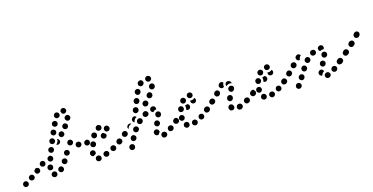

<svg xmlns="http://www.w3.org/2000/svg" viewBox="-39 -1172 3530 1816"><g transform="rotate(-20 1725.5 -264.0)"><path d="M309 31Q314 29 318 25Q322 21 324 17Q329 6 325 -5Q321 -15 311 -20Q306 -22 300 -23Q295 -23 290 -21Q284 -19 280 -15Q276 -11 274 -7Q269 4 273 15Q277 25 288 30Q293 32 298 33Q304 33 309 31ZM38 -12Q35 -17 31 -21Q27 -25 22 -26Q17 -28 11 -28Q6 -27 1 -25Q-4 -22 -8 -18Q-11 -14 -13 -9Q-15 -3 -14 2Q-14 7 -12 12Q-9 17 -5 21Q-1 24 4 26Q10 28 15 27Q20 27 25 25L26 24Q36 19 39 9Q43 -2 38 -12ZM395 -36Q391 -40 387 -43Q382 -45 376 -46Q371 -46 366 -45Q360 -43 356 -39Q347 -32 346 -20Q345 -9 353 0Q356 4 361 6Q366 9 371 9Q377 10 382 8Q387 6 391 3H392Q400 -5 401 -16Q402 -27 395 -36ZM110 -53Q104 -63 93 -66Q82 -69 73 -63H72Q68 -61 64 -56Q61 -52 59 -47Q58 -41 59 -36Q59 -31 62 -26Q68 -16 79 -13Q90 -10 100 -16Q110 -21 113 -32Q116 -43 110 -53ZM260 -56Q257 -61 256 -66Q256 -72 257 -77Q259 -82 262 -87Q265 -91 270 -94Q275 -97 280 -97Q286 -98 291 -97Q302 -94 308 -84Q313 -74 310 -63Q309 -57 306 -53Q302 -49 297 -46Q297 -46 296 -45Q296 -45 295 -45Q289 -44 283 -42Q281 -42 280 -43Q278 -43 277 -43Q271 -45 267 -48Q263 -51 260 -56ZM452 -61Q456 -66 457 -71Q459 -76 458 -81Q458 -87 455 -92Q452 -96 448 -100Q439 -107 428 -106Q417 -105 409 -96V-95Q406 -91 404 -86Q403 -81 403 -75Q404 -70 407 -65Q409 -60 414 -57Q422 -50 434 -51Q445 -52 452 -61ZM181 -97Q175 -106 164 -109Q153 -112 143 -106V-105Q133 -99 130 -88Q128 -77 134 -68Q137 -63 141 -60Q146 -57 151 -55Q156 -54 162 -55Q167 -56 172 -59Q182 -65 184 -76Q187 -87 181 -97ZM250 -142Q244 -152 233 -154Q221 -156 212 -150Q202 -144 200 -132Q198 -121 204 -112Q207 -107 212 -104Q216 -101 222 -100Q227 -99 232 -100Q238 -101 242 -104Q252 -111 254 -122Q256 -133 250 -142ZM492 -170Q488 -173 482 -174Q477 -175 471 -173Q466 -172 462 -169Q457 -165 455 -161L454 -160Q449 -151 451 -140Q454 -129 464 -123Q474 -117 485 -120Q496 -123 502 -132V-133Q508 -142 505 -153Q502 -164 492 -170ZM287 -159V-158Q285 -153 285 -148Q285 -143 287 -137Q289 -132 293 -128Q297 -124 302 -122Q312 -118 323 -122Q333 -126 338 -137Q340 -142 340 -147Q340 -153 338 -158Q336 -163 332 -167Q329 -171 324 -173Q313 -178 303 -173Q292 -169 287 -159ZM718 -171Q718 -176 716 -181Q714 -187 710 -190Q706 -194 701 -196Q696 -198 691 -199H690Q679 -199 671 -190Q663 -182 663 -171Q663 -160 671 -152Q679 -144 690 -144H691Q702 -143 710 -152Q718 -160 718 -171ZM600 -156H601Q611 -152 622 -158Q632 -163 635 -174Q637 -179 636 -185Q636 -190 633 -195Q631 -200 626 -203Q622 -207 617 -208Q612 -210 606 -210Q601 -209 596 -207Q591 -204 587 -200Q584 -196 582 -190Q579 -180 584 -169Q589 -159 600 -156ZM322 -234Q318 -224 322 -213Q326 -202 336 -198Q341 -195 347 -195Q352 -195 357 -197Q362 -199 366 -203Q370 -206 372 -211Q377 -221 374 -232Q370 -243 360 -248Q355 -250 349 -250Q344 -251 339 -249Q334 -247 329 -244Q325 -240 323 -235Q323 -235 323 -234Q323 -234 322 -234ZM557 -205Q561 -208 564 -213Q567 -217 568 -223Q569 -228 567 -233Q566 -239 563 -243H562Q556 -253 544 -254Q533 -256 524 -249Q515 -242 513 -231Q511 -220 518 -211V-210Q525 -201 536 -200Q548 -198 557 -205ZM445 -254V-253Q437 -247 427 -247Q417 -247 410 -253Q413 -255 416 -258Q423 -263 428 -272Q429 -273 429 -274H430Q434 -282 435 -292Q435 -297 435 -301Q440 -300 444 -297Q448 -294 450 -290Q456 -281 455 -271Q453 -260 445 -254ZM361 -310Q366 -320 377 -323Q388 -327 398 -321Q408 -316 411 -305Q415 -294 410 -284H409Q409 -284 409 -284Q409 -283 409 -283Q403 -273 392 -270Q381 -267 371 -273Q362 -279 359 -289Q356 -300 361 -310ZM510 -348Q503 -356 491 -357Q480 -357 472 -349H471Q463 -342 463 -330Q462 -319 470 -310Q477 -302 489 -302Q500 -301 509 -309Q517 -317 518 -328Q518 -339 510 -348ZM411 -346Q421 -340 432 -344Q443 -347 448 -357Q454 -367 451 -378Q447 -389 437 -394Q427 -400 416 -397Q405 -393 400 -383Q394 -373 398 -362Q401 -351 411 -346ZM567 -408Q563 -412 558 -414Q553 -416 547 -415Q542 -415 537 -413Q532 -410 528 -406Q520 -398 521 -386Q522 -375 530 -367Q534 -364 539 -362Q545 -360 550 -360Q556 -361 561 -363Q565 -365 569 -369V-370Q577 -378 576 -389Q576 -401 567 -408ZM438 -435Q439 -430 443 -426Q446 -421 451 -419Q456 -416 461 -415Q466 -415 472 -416Q477 -418 481 -421Q485 -425 488 -429V-430Q491 -434 492 -440Q492 -445 491 -450Q489 -456 486 -460Q482 -464 478 -467Q473 -470 467 -470Q462 -471 457 -469Q451 -468 447 -465Q443 -461 440 -456Q437 -451 437 -446Q436 -440 438 -435ZM608 -480Q605 -482 602 -482Q599 -483 596 -483Q592 -481 587 -481Q587 -481 587 -481Q582 -479 578 -475Q574 -472 572 -467H571Q567 -456 571 -446Q575 -435 585 -430Q590 -428 595 -428Q601 -427 606 -429Q611 -431 615 -435Q619 -439 621 -444H622Q626 -454 622 -465Q618 -476 608 -480ZM490 -492Q494 -489 499 -487Q504 -484 510 -485Q515 -485 520 -487Q525 -489 529 -493Q537 -501 537 -512Q537 -524 529 -532Q521 -540 509 -540Q498 -540 490 -531Q482 -523 482 -512Q482 -500 490 -492ZM599 -552H600Q608 -545 610 -533Q611 -522 603 -513Q600 -509 595 -507Q590 -504 585 -503Q579 -503 574 -504Q569 -506 565 -510Q563 -511 562 -512Q560 -514 559 -515Q559 -524 555 -532Q555 -533 555 -534Q555 -538 557 -541Q558 -545 561 -548Q568 -557 579 -558Q591 -559 599 -552Z M771 10Q773 -1 766 -10Q759 -19 748 -21H747Q735 -23 726 -16Q717 -9 716 2Q714 14 721 23Q728 32 739 33L740 34Q751 35 761 28Q770 21 771 10ZM851 4Q853 -1 854 -6Q855 -12 853 -17Q850 -28 840 -33Q830 -39 819 -35H818Q807 -32 801 -22Q796 -12 799 -1Q803 10 813 15Q823 21 834 18L835 17Q840 16 844 12Q848 9 851 4ZM932 -27Q934 -32 934 -38Q934 -43 932 -48Q927 -59 917 -63Q906 -67 896 -63H895Q890 -60 886 -57Q882 -53 880 -48Q878 -43 878 -37Q878 -32 880 -27Q884 -16 895 -12Q905 -7 916 -12H917Q922 -14 926 -18Q930 -22 932 -27ZM681 -64V-65Q682 -70 685 -75Q688 -79 693 -82Q697 -85 702 -86Q708 -87 713 -86Q724 -84 731 -74Q737 -65 735 -54L734 -53Q734 -50 733 -47Q732 -44 730 -42Q720 -40 713 -34Q711 -32 709 -31Q707 -31 706 -31Q704 -31 702 -31Q691 -33 685 -43Q678 -52 681 -64ZM1003 -93Q1000 -97 996 -100Q991 -103 986 -104Q980 -105 975 -104Q969 -103 965 -99H964Q955 -92 953 -81Q951 -70 958 -60Q961 -56 966 -53Q970 -50 976 -49Q981 -48 986 -50Q992 -51 996 -54L997 -55Q1006 -61 1008 -72Q1010 -84 1003 -93ZM713 -127Q715 -122 719 -118Q722 -114 727 -112Q732 -109 738 -109Q743 -109 748 -110Q753 -112 758 -116Q762 -120 764 -125V-126Q767 -130 767 -136Q767 -141 765 -147Q764 -152 760 -156Q756 -160 751 -162Q741 -167 730 -163Q720 -159 715 -149L714 -148Q712 -143 712 -138Q711 -132 713 -127ZM717 -182Q714 -190 707 -194Q700 -199 692 -199L691 -198Q685 -198 680 -196Q675 -194 672 -190Q668 -187 666 -181Q663 -176 664 -171Q664 -160 671 -152Q679 -144 690 -144Q691 -151 694 -158V-159Q698 -167 705 -174Q711 -179 717 -182ZM888 -184Q888 -185 887 -186Q887 -187 887 -188Q886 -189 885 -190Q876 -195 870 -203Q869 -204 868 -205Q865 -206 862 -206Q859 -206 855 -206H854Q843 -203 837 -194Q831 -184 833 -173Q835 -162 845 -156Q854 -149 865 -152H866Q877 -154 884 -164Q890 -173 888 -184ZM750 -206Q751 -201 754 -197Q757 -192 762 -189Q771 -183 782 -185Q794 -188 800 -197V-198Q803 -203 804 -208Q805 -214 804 -219Q803 -224 800 -229Q797 -233 792 -236Q782 -242 771 -240Q760 -238 754 -228L753 -227Q750 -222 750 -217Q749 -212 750 -206ZM923 -258Q919 -260 913 -261Q908 -262 903 -260Q899 -259 895 -257Q892 -254 889 -251Q887 -246 884 -240Q884 -239 883 -238Q882 -235 883 -232Q883 -229 884 -226Q884 -226 884 -226Q886 -215 896 -209Q906 -203 917 -206Q928 -209 934 -218Q940 -228 937 -239Q937 -240 936 -241Q935 -246 932 -251Q928 -255 923 -258ZM816 -279Q814 -275 813 -269Q812 -264 813 -258Q816 -247 826 -242Q836 -236 847 -239H848Q853 -240 858 -244Q862 -247 865 -252Q868 -257 868 -262Q869 -267 868 -273Q865 -284 855 -289Q845 -295 834 -292H833Q828 -291 823 -287Q819 -284 816 -279Z M1089 -11Q1085 -14 1079 -14Q1074 -14 1068 -12Q1063 -11 1059 -7Q1055 -3 1053 2Q1052 3 1052 3Q1047 13 1051 24Q1054 34 1065 40Q1075 45 1086 41Q1096 38 1102 27Q1102 27 1103 25Q1107 15 1104 4Q1100 -7 1089 -11ZM1426 22Q1430 18 1431 12Q1432 7 1431 2Q1429 -9 1419 -16Q1410 -22 1398 -20Q1398 -20 1397 -20Q1386 -18 1380 -9Q1373 1 1375 12Q1376 17 1379 22Q1382 27 1386 30Q1391 33 1396 34Q1401 35 1407 34Q1408 34 1409 34Q1414 33 1419 30Q1423 27 1426 22ZM1505 -44Q1502 -48 1497 -51Q1493 -55 1488 -56Q1482 -57 1477 -56Q1471 -55 1467 -53L1465 -52Q1461 -49 1457 -44Q1454 -40 1453 -35Q1452 -29 1453 -24Q1453 -19 1456 -14Q1462 -4 1473 -2Q1484 1 1494 -5L1496 -6Q1505 -12 1508 -23Q1511 -34 1505 -44ZM1326 -16Q1321 -19 1319 -24Q1316 -29 1316 -35Q1316 -36 1316 -37Q1315 -43 1317 -48Q1319 -53 1322 -57Q1326 -61 1331 -63Q1336 -66 1341 -66Q1353 -67 1361 -59Q1370 -52 1370 -40Q1370 -40 1371 -39Q1371 -37 1371 -35Q1370 -33 1370 -31Q1365 -27 1361 -22Q1358 -17 1356 -13Q1354 -11 1351 -11Q1348 -10 1346 -10Q1340 -9 1335 -11Q1330 -12 1326 -16ZM1146 -68Q1145 -73 1141 -78Q1138 -82 1134 -85Q1124 -91 1113 -89Q1102 -86 1096 -77L1095 -75Q1089 -65 1091 -54Q1094 -43 1103 -37Q1113 -31 1124 -34Q1135 -36 1141 -46L1142 -47Q1145 -52 1146 -57Q1147 -63 1146 -68ZM1575 -93Q1572 -97 1568 -100Q1563 -103 1558 -104Q1552 -105 1547 -104Q1541 -103 1537 -99L1536 -98Q1526 -92 1524 -81Q1522 -69 1529 -60Q1532 -56 1537 -53Q1541 -50 1547 -49Q1552 -48 1557 -49Q1563 -50 1567 -53L1569 -54Q1578 -61 1580 -72Q1582 -83 1575 -93ZM1005 -94Q999 -103 988 -105Q976 -107 967 -101L965 -100Q956 -93 954 -82Q952 -71 958 -61Q965 -52 976 -50Q987 -48 997 -54L999 -56Q1008 -62 1010 -73Q1012 -85 1005 -94ZM1360 -92Q1365 -89 1370 -88Q1376 -87 1381 -89Q1386 -90 1391 -93Q1395 -96 1398 -101L1399 -102Q1405 -112 1402 -123Q1400 -134 1390 -140Q1385 -143 1380 -144Q1374 -145 1369 -144Q1364 -142 1359 -139Q1355 -136 1352 -131L1351 -130Q1345 -120 1348 -109Q1350 -98 1360 -92ZM1078 -142Q1072 -152 1060 -154Q1049 -156 1040 -150L1038 -149Q1028 -142 1026 -131Q1024 -120 1030 -110Q1037 -101 1048 -99Q1059 -96 1068 -103L1070 -104Q1080 -110 1082 -122Q1084 -133 1078 -142ZM1197 -134Q1196 -139 1194 -144Q1191 -149 1187 -153Q1178 -160 1167 -159Q1155 -158 1148 -149L1147 -148Q1144 -144 1142 -138Q1140 -133 1141 -128Q1141 -122 1144 -117Q1146 -113 1151 -109Q1159 -102 1171 -103Q1182 -104 1189 -113L1190 -114Q1194 -118 1196 -123Q1197 -129 1197 -134ZM1137 -193Q1141 -195 1146 -196Q1139 -202 1129 -203Q1120 -203 1112 -198L1110 -197Q1106 -194 1103 -189Q1100 -185 1098 -179Q1097 -174 1099 -169Q1100 -163 1103 -159Q1103 -158 1103 -158Q1104 -157 1104 -157Q1105 -161 1107 -166L1108 -168Q1112 -176 1119 -183Q1127 -190 1137 -193ZM1251 -210Q1248 -214 1243 -216Q1238 -219 1233 -219Q1227 -220 1222 -218Q1217 -217 1213 -213L1211 -212Q1203 -205 1201 -194Q1200 -182 1207 -174Q1211 -169 1216 -167Q1221 -164 1226 -164Q1231 -163 1237 -165Q1242 -166 1246 -170L1247 -171Q1256 -178 1257 -189Q1259 -201 1251 -210ZM1406 -165Q1411 -164 1416 -164Q1422 -165 1427 -168Q1431 -170 1435 -174Q1438 -179 1440 -184V-186Q1444 -196 1438 -207Q1433 -217 1422 -220Q1417 -221 1411 -221Q1406 -220 1401 -218Q1396 -215 1393 -211Q1389 -207 1388 -201L1387 -200Q1384 -189 1389 -179Q1395 -169 1406 -165ZM1165 -235 1166 -237Q1171 -247 1182 -251Q1192 -255 1203 -250Q1206 -248 1209 -245Q1212 -243 1214 -239Q1205 -237 1198 -231L1197 -230Q1190 -224 1185 -215Q1180 -207 1179 -198Q1179 -198 1179 -198Q1178 -198 1178 -198Q1168 -203 1164 -214Q1160 -224 1165 -235ZM1329 -227Q1331 -232 1331 -237Q1331 -243 1328 -248Q1324 -258 1313 -262Q1303 -267 1292 -262L1291 -261Q1286 -259 1282 -255Q1278 -252 1276 -246Q1274 -241 1274 -236Q1274 -230 1276 -225Q1281 -215 1291 -211Q1302 -206 1312 -211L1314 -212Q1319 -214 1323 -218Q1327 -221 1329 -227ZM1384 -282H1386Q1397 -283 1406 -275Q1414 -267 1414 -256Q1414 -252 1414 -249Q1413 -246 1412 -243Q1411 -243 1410 -243Q1399 -242 1390 -238Q1383 -234 1378 -228Q1369 -231 1363 -238Q1358 -245 1357 -254Q1357 -266 1365 -274Q1373 -282 1384 -282ZM1215 -277Q1220 -274 1226 -274Q1231 -274 1236 -276Q1241 -277 1246 -281Q1250 -285 1252 -290L1253 -292Q1258 -302 1254 -313Q1250 -324 1240 -328Q1235 -331 1229 -331Q1224 -331 1219 -329Q1214 -328 1210 -324Q1206 -320 1203 -315L1202 -313Q1197 -303 1201 -292Q1205 -282 1215 -277ZM1364 -329Q1365 -335 1363 -340Q1361 -345 1358 -349Q1350 -358 1339 -358Q1327 -359 1319 -352L1317 -350Q1313 -347 1310 -342Q1308 -337 1308 -332Q1307 -326 1309 -321Q1311 -316 1314 -312Q1318 -307 1323 -305Q1328 -303 1333 -302Q1338 -302 1344 -303Q1349 -305 1353 -309L1355 -310Q1359 -314 1361 -319Q1364 -324 1364 -329ZM1252 -355Q1263 -351 1273 -354Q1284 -358 1289 -369L1290 -371Q1295 -381 1291 -392Q1287 -402 1277 -407Q1266 -412 1256 -408Q1245 -404 1240 -394L1239 -392Q1234 -382 1238 -371Q1242 -360 1252 -355ZM1418 -412Q1410 -419 1398 -419Q1387 -418 1379 -410L1378 -408Q1370 -400 1370 -388Q1371 -377 1379 -369Q1388 -362 1399 -362Q1411 -363 1418 -371L1420 -373Q1427 -381 1427 -393Q1426 -404 1418 -412ZM1290 -434Q1299 -428 1310 -431Q1321 -434 1327 -444L1328 -446Q1334 -456 1331 -467Q1328 -478 1319 -483Q1309 -489 1298 -486Q1287 -484 1281 -474L1280 -472Q1274 -462 1277 -451Q1280 -440 1290 -434ZM1460 -488Q1450 -492 1439 -488Q1428 -484 1424 -473L1423 -471Q1418 -461 1422 -450Q1427 -440 1437 -435Q1447 -431 1458 -435Q1469 -439 1473 -449L1474 -451Q1479 -462 1475 -472Q1470 -483 1460 -488ZM1331 -529Q1330 -523 1331 -518Q1333 -513 1336 -508Q1343 -499 1354 -498Q1366 -496 1375 -503Q1375 -504 1376 -505Q1385 -511 1387 -523Q1388 -534 1382 -543Q1375 -552 1364 -554Q1352 -555 1343 -548Q1342 -548 1341 -547Q1337 -543 1334 -539Q1331 -534 1331 -529ZM1433 -569Q1428 -568 1423 -565Q1419 -562 1416 -557Q1409 -548 1412 -537Q1414 -526 1424 -519Q1424 -519 1424 -519Q1433 -512 1444 -514Q1456 -515 1462 -525Q1466 -529 1467 -534Q1469 -539 1468 -545Q1467 -550 1464 -555Q1462 -560 1457 -563Q1456 -564 1454 -565Q1449 -568 1444 -569Q1438 -570 1433 -569Z M1741 -9Q1739 -14 1736 -18Q1733 -23 1728 -26Q1723 -28 1718 -29Q1713 -30 1707 -29Q1702 -27 1697 -24Q1693 -21 1690 -16Q1687 -11 1686 -6Q1686 0 1687 5Q1690 16 1700 22Q1709 28 1720 25H1721Q1732 22 1738 12Q1744 2 1741 -9ZM1637 20Q1642 20 1647 17Q1652 14 1655 10Q1662 1 1661 -10Q1660 -22 1651 -29Q1646 -32 1641 -34Q1636 -35 1630 -35Q1625 -34 1620 -32Q1615 -29 1612 -25Q1605 -16 1606 -4Q1607 7 1616 14H1617Q1621 18 1626 19Q1631 21 1637 20ZM1815 -46Q1810 -56 1799 -59Q1788 -63 1778 -57Q1768 -52 1765 -41Q1761 -30 1766 -20Q1769 -15 1773 -12Q1777 -8 1783 -7Q1788 -5 1793 -6Q1799 -6 1804 -9Q1814 -14 1817 -25Q1821 -36 1815 -46ZM1889 -72Q1890 -78 1889 -83Q1888 -88 1884 -93Q1881 -97 1877 -100Q1872 -103 1867 -104Q1861 -105 1856 -104Q1851 -103 1846 -99Q1841 -96 1838 -91Q1835 -87 1834 -81Q1834 -76 1835 -71Q1836 -65 1839 -61Q1842 -56 1847 -53Q1851 -51 1857 -50Q1862 -49 1868 -50Q1873 -51 1877 -54H1878Q1882 -58 1885 -62Q1888 -67 1889 -72ZM1551 -105Q1544 -104 1538 -100H1537Q1533 -96 1530 -92Q1527 -87 1526 -82Q1525 -76 1526 -71Q1527 -66 1530 -61Q1537 -52 1548 -50Q1559 -48 1569 -54V-55Q1570 -55 1570 -56Q1571 -56 1571 -56Q1567 -63 1565 -70Q1562 -79 1563 -89Q1564 -96 1566 -102Q1559 -105 1551 -105ZM1610 -57Q1622 -56 1630 -63Q1639 -71 1640 -82Q1641 -94 1634 -102Q1627 -111 1615 -112Q1604 -113 1595 -106Q1587 -99 1586 -87H1585Q1584 -76 1592 -67Q1599 -58 1610 -57ZM1713 -185Q1718 -181 1720 -176Q1725 -166 1722 -155Q1718 -144 1708 -139Q1701 -135 1692 -136Q1684 -137 1678 -142Q1679 -144 1679 -145V-146Q1683 -154 1683 -164Q1684 -174 1680 -183Q1689 -184 1697 -187Q1701 -188 1704 -190Q1709 -188 1713 -185ZM1608 -176Q1604 -165 1608 -154Q1612 -144 1623 -139Q1633 -135 1644 -139Q1654 -144 1659 -154Q1663 -165 1659 -176Q1655 -186 1644 -191Q1639 -193 1634 -193Q1628 -193 1623 -191Q1618 -189 1614 -185Q1610 -181 1608 -176ZM1792 -218Q1791 -219 1790 -220Q1789 -221 1788 -222Q1787 -221 1785 -219Q1776 -213 1766 -211Q1757 -209 1747 -211Q1745 -211 1743 -212Q1741 -205 1742 -199Q1742 -192 1746 -187Q1753 -177 1764 -175Q1775 -173 1784 -179L1785 -180Q1794 -186 1796 -197Q1798 -208 1792 -218ZM1659 -215Q1667 -207 1678 -206Q1689 -205 1698 -213Q1702 -217 1704 -222Q1707 -227 1707 -232Q1707 -238 1706 -243Q1704 -248 1700 -252Q1692 -261 1681 -261Q1670 -262 1661 -254Q1652 -246 1652 -235Q1651 -223 1659 -215ZM1740 -283Q1735 -280 1732 -275Q1729 -270 1728 -265Q1726 -254 1733 -244Q1739 -235 1751 -233Q1762 -231 1772 -238Q1781 -244 1783 -255Q1785 -267 1778 -276Q1772 -285 1761 -287H1760Q1755 -288 1749 -287Q1744 -286 1740 -283Z M2190 16Q2192 11 2193 6Q2194 0 2192 -5Q2190 -16 2180 -22Q2170 -27 2159 -25L2155 -24Q2144 -21 2139 -11Q2133 -1 2136 10Q2139 21 2148 27Q2158 32 2169 30L2173 29Q2178 27 2182 24Q2187 21 2190 16ZM2073 8Q2068 5 2065 0Q2062 -4 2061 -9Q2060 -12 2059 -15Q2058 -27 2065 -36Q2071 -45 2083 -47Q2088 -47 2093 -46Q2099 -45 2103 -41Q2108 -38 2110 -33Q2113 -29 2114 -23Q2114 -23 2114 -22Q2115 -20 2115 -17Q2115 -14 2115 -12Q2114 -9 2113 -7Q2111 0 2106 5Q2101 9 2094 11Q2088 12 2083 11Q2078 10 2073 8ZM2275 -21Q2277 -26 2277 -32Q2277 -37 2274 -42Q2269 -52 2259 -56Q2248 -60 2238 -55L2234 -54Q2229 -51 2226 -47Q2222 -43 2220 -38Q2218 -33 2219 -27Q2219 -22 2221 -17Q2226 -7 2237 -3Q2248 1 2258 -4L2261 -5Q2266 -8 2270 -12Q2274 -16 2275 -21ZM2350 -91Q2343 -100 2332 -102Q2321 -104 2311 -98L2308 -95Q2299 -89 2297 -78Q2295 -67 2302 -57Q2305 -53 2309 -50Q2314 -47 2319 -46Q2325 -45 2330 -46Q2335 -47 2340 -50L2343 -52Q2352 -59 2354 -70Q2356 -81 2350 -91ZM1888 -95Q1881 -104 1870 -106Q1859 -108 1849 -102L1846 -100Q1842 -96 1839 -92Q1836 -87 1835 -82Q1834 -76 1835 -71Q1836 -66 1839 -61Q1846 -52 1857 -50Q1868 -48 1878 -54L1881 -57Q1890 -63 1892 -74Q1894 -85 1888 -95ZM2079 -92Q2081 -87 2085 -83Q2089 -80 2094 -77Q2104 -73 2115 -78Q2125 -82 2129 -93L2131 -96Q2133 -101 2133 -106Q2133 -112 2131 -117Q2129 -122 2125 -126Q2121 -130 2116 -132Q2105 -136 2095 -132Q2084 -127 2080 -117L2079 -113Q2076 -108 2076 -103Q2077 -97 2079 -92ZM1964 -129Q1965 -135 1963 -140Q1962 -145 1959 -149Q1952 -158 1940 -160Q1929 -161 1920 -154L1917 -152Q1913 -149 1910 -144Q1908 -139 1907 -134Q1906 -128 1908 -123Q1909 -118 1912 -114Q1919 -105 1931 -103Q1942 -102 1951 -109L1954 -111Q1958 -114 1961 -119Q1964 -124 1964 -129ZM2118 -176Q2119 -171 2123 -166Q2126 -162 2131 -159Q2140 -153 2151 -156Q2162 -159 2168 -168L2170 -171Q2173 -176 2174 -181Q2175 -187 2174 -192Q2172 -197 2169 -202Q2166 -206 2161 -209Q2151 -215 2140 -212Q2129 -210 2123 -200L2121 -197Q2119 -192 2118 -187Q2117 -182 2118 -176ZM2028 -207Q2020 -215 2009 -216Q1998 -217 1989 -210L1986 -208Q1978 -200 1977 -189Q1976 -178 1983 -169Q1990 -160 2002 -159Q2013 -158 2022 -166L2024 -168Q2033 -175 2034 -187Q2035 -198 2028 -207ZM2052 -266 2054 -268Q2058 -272 2063 -274Q2068 -276 2074 -276Q2079 -276 2084 -274Q2089 -272 2093 -268Q2094 -267 2095 -266Q2096 -265 2096 -264Q2092 -259 2090 -252Q2087 -243 2087 -233Q2087 -229 2088 -225Q2080 -218 2069 -219Q2059 -219 2051 -227Q2043 -235 2043 -247Q2044 -258 2052 -266ZM2111 -244Q2113 -250 2116 -254Q2120 -258 2125 -260Q2130 -263 2135 -263Q2141 -263 2146 -261Q2147 -261 2149 -260Q2158 -257 2163 -249Q2169 -241 2168 -231Q2162 -234 2155 -235Q2145 -237 2135 -234Q2125 -232 2117 -226Q2115 -224 2113 -222Q2113 -223 2112 -223Q2112 -223 2112 -223Q2110 -228 2109 -234Q2109 -239 2111 -244Z M2518 -9Q2516 -14 2513 -18Q2510 -23 2505 -26Q2500 -28 2495 -29Q2490 -30 2484 -29Q2479 -27 2474 -24Q2470 -21 2467 -16Q2464 -11 2463 -6Q2463 0 2464 5Q2467 16 2477 22Q2486 28 2497 25H2498Q2509 22 2515 12Q2521 2 2518 -9ZM2414 20Q2419 20 2424 17Q2429 14 2432 10Q2439 1 2438 -10Q2437 -22 2428 -29Q2423 -32 2418 -34Q2413 -35 2407 -35Q2402 -34 2397 -32Q2392 -29 2389 -25Q2382 -16 2383 -4Q2384 7 2393 14H2394Q2398 18 2403 19Q2408 21 2414 20ZM2592 -46Q2587 -56 2576 -59Q2565 -63 2555 -57Q2545 -52 2542 -41Q2538 -30 2543 -20Q2546 -15 2550 -12Q2554 -8 2560 -7Q2565 -5 2570 -6Q2576 -6 2581 -9Q2591 -14 2594 -25Q2598 -36 2592 -46ZM2666 -72Q2667 -78 2666 -83Q2665 -88 2661 -93Q2658 -97 2654 -100Q2649 -103 2644 -104Q2638 -105 2633 -104Q2628 -103 2623 -99Q2618 -96 2615 -91Q2612 -87 2611 -81Q2611 -76 2612 -71Q2613 -65 2616 -61Q2619 -56 2624 -53Q2628 -51 2634 -50Q2639 -49 2645 -50Q2650 -51 2654 -54H2655Q2659 -58 2662 -62Q2665 -67 2666 -72ZM2328 -105Q2321 -104 2315 -100H2314Q2310 -96 2307 -92Q2304 -87 2303 -82Q2302 -76 2303 -71Q2304 -66 2307 -61Q2314 -52 2325 -50Q2336 -48 2346 -54V-55Q2347 -55 2347 -56Q2348 -56 2348 -56Q2344 -63 2342 -70Q2339 -79 2340 -89Q2341 -96 2343 -102Q2336 -105 2328 -105ZM2387 -57Q2399 -56 2407 -63Q2416 -71 2417 -82Q2418 -94 2411 -102Q2404 -111 2392 -112Q2381 -113 2372 -106Q2364 -99 2363 -87H2362Q2361 -76 2369 -67Q2376 -58 2387 -57ZM2490 -185Q2495 -181 2497 -176Q2502 -166 2499 -155Q2495 -144 2485 -139Q2478 -135 2469 -136Q2461 -137 2455 -142Q2456 -144 2456 -145V-146Q2460 -154 2460 -164Q2461 -174 2457 -183Q2466 -184 2474 -187Q2478 -188 2481 -190Q2486 -188 2490 -185ZM2385 -176Q2381 -165 2385 -154Q2389 -144 2400 -139Q2410 -135 2421 -139Q2431 -144 2436 -154Q2440 -165 2436 -176Q2432 -186 2421 -191Q2416 -193 2411 -193Q2405 -193 2400 -191Q2395 -189 2391 -185Q2387 -181 2385 -176ZM2569 -218Q2568 -219 2567 -220Q2566 -221 2565 -222Q2564 -221 2562 -219Q2553 -213 2543 -211Q2534 -209 2524 -211Q2522 -211 2520 -212Q2518 -205 2519 -199Q2519 -192 2523 -187Q2530 -177 2541 -175Q2552 -173 2561 -179L2562 -180Q2571 -186 2573 -197Q2575 -208 2569 -218ZM2436 -215Q2444 -207 2455 -206Q2466 -205 2475 -213Q2479 -217 2481 -222Q2484 -227 2484 -232Q2484 -238 2483 -243Q2481 -248 2477 -252Q2469 -261 2458 -261Q2447 -262 2438 -254Q2429 -246 2429 -235Q2428 -223 2436 -215ZM2517 -283Q2512 -280 2509 -275Q2506 -270 2505 -265Q2503 -254 2510 -244Q2516 -235 2528 -233Q2539 -231 2549 -238Q2558 -244 2560 -255Q2562 -267 2555 -276Q2549 -285 2538 -287H2537Q2532 -288 2526 -287Q2521 -286 2517 -283Z M2773 -13Q2765 -20 2753 -19Q2742 -18 2735 -9L2734 -7Q2726 2 2728 13Q2729 24 2738 31Q2747 39 2758 37Q2769 36 2776 27L2778 26Q2785 17 2784 6Q2782 -6 2773 -13ZM3072 22Q3075 17 3076 12Q3077 7 3076 1Q3074 -10 3064 -16Q3055 -23 3043 -20H3042Q3036 -19 3032 -16Q3027 -13 3024 -8Q3021 -4 3020 2Q3019 7 3020 12Q3022 23 3032 30Q3041 36 3052 34L3054 33Q3060 32 3064 29Q3069 26 3072 22ZM3154 -21Q3156 -27 3155 -32Q3154 -37 3151 -42Q3148 -47 3144 -50Q3139 -53 3134 -54Q3129 -56 3123 -55Q3118 -54 3113 -51L3112 -50Q3102 -44 3099 -33Q3097 -22 3102 -13Q3108 -3 3119 0Q3130 3 3140 -3L3142 -4Q3147 -7 3150 -12Q3153 -16 3154 -21ZM2974 -45 2975 -46Q2977 -51 2981 -55Q2985 -59 2990 -61Q2995 -64 3000 -64Q3006 -64 3011 -62Q3018 -59 3022 -53Q3027 -47 3028 -39Q3024 -38 3020 -35Q3011 -29 3005 -21Q3001 -14 2999 -7Q2996 -7 2994 -7Q2992 -8 2990 -9Q2979 -13 2974 -24Q2970 -34 2974 -45ZM2827 -81Q2818 -88 2806 -87Q2795 -85 2788 -76L2787 -75Q2780 -66 2781 -54Q2783 -43 2792 -36Q2801 -29 2812 -30Q2823 -32 2830 -41L2831 -42Q2838 -51 2837 -63Q2836 -74 2827 -81ZM3221 -93Q3218 -97 3213 -100Q3209 -103 3203 -104Q3198 -105 3193 -104Q3187 -102 3183 -99L3181 -98Q3172 -91 3170 -80Q3168 -69 3175 -60Q3178 -55 3183 -52Q3187 -49 3193 -49Q3198 -48 3203 -49Q3209 -50 3213 -53L3215 -54Q3224 -61 3226 -72Q3228 -83 3221 -93ZM2669 -74Q2670 -79 2668 -85Q2667 -90 2664 -94Q2658 -104 2646 -106Q2635 -108 2626 -101L2623 -100Q2614 -93 2612 -82Q2610 -71 2616 -61Q2623 -52 2634 -50Q2645 -48 2655 -54L2657 -56Q2662 -59 2665 -64Q2668 -69 2669 -74ZM3026 -87Q3036 -81 3047 -84Q3058 -87 3064 -97L3065 -98Q3071 -108 3068 -119Q3065 -130 3055 -136Q3050 -139 3045 -139Q3040 -140 3034 -139Q3029 -137 3025 -134Q3020 -131 3018 -126L3017 -124Q3011 -115 3014 -104Q3017 -93 3026 -87ZM2877 -151Q2868 -158 2857 -156Q2845 -154 2839 -145L2838 -143Q2831 -134 2833 -123Q2835 -112 2844 -105Q2853 -98 2864 -100Q2875 -102 2882 -111L2883 -113Q2890 -122 2888 -133Q2886 -144 2877 -151ZM2739 -131Q2739 -137 2737 -142Q2736 -147 2732 -151Q2725 -160 2713 -161Q2702 -162 2693 -154L2691 -152Q2687 -149 2684 -144Q2682 -139 2681 -134Q2681 -128 2683 -123Q2684 -118 2688 -114Q2695 -105 2707 -104Q2718 -103 2727 -111L2729 -113Q2733 -116 2736 -121Q2738 -126 2739 -131ZM3070 -161Q3080 -156 3091 -159Q3102 -163 3108 -173V-174Q3114 -184 3110 -195Q3107 -206 3097 -211Q3087 -217 3076 -213Q3065 -210 3060 -200L3059 -198Q3054 -188 3057 -177Q3060 -166 3070 -161ZM2798 -210Q2791 -219 2779 -219Q2768 -220 2759 -213L2757 -211Q2749 -203 2748 -192Q2747 -180 2755 -172Q2762 -163 2774 -163Q2785 -162 2794 -169L2796 -171Q2804 -179 2805 -190Q2806 -202 2798 -210ZM2938 -212Q2935 -216 2930 -218Q2925 -221 2919 -221Q2914 -221 2909 -219Q2904 -217 2900 -214L2898 -212Q2890 -205 2889 -193Q2889 -182 2896 -174Q2900 -170 2905 -167Q2910 -165 2915 -165Q2921 -164 2926 -166Q2931 -168 2935 -172L2936 -173Q2945 -181 2945 -192Q2946 -203 2938 -212ZM3016 -250Q3014 -256 3010 -259Q3006 -263 3001 -265Q2996 -267 2990 -267Q2985 -267 2980 -265H2978Q2973 -263 2969 -259Q2965 -255 2963 -250Q2961 -245 2961 -239Q2961 -234 2963 -229Q2965 -224 2969 -220Q2973 -216 2978 -214Q2983 -212 2988 -212Q2994 -212 2999 -214L3001 -215Q3011 -219 3016 -229Q3020 -240 3016 -250ZM2872 -257Q2873 -257 2873 -257Q2872 -258 2872 -259Q2872 -259 2871 -260Q2865 -270 2854 -273Q2843 -276 2834 -270Q2832 -269 2830 -268Q2821 -263 2818 -252Q2815 -240 2821 -231Q2826 -223 2833 -220Q2841 -216 2850 -218Q2850 -221 2851 -224Q2851 -224 2851 -225Q2853 -234 2858 -242Q2864 -251 2872 -257ZM3045 -258Q3047 -269 3056 -276Q3064 -283 3076 -282Q3077 -282 3079 -282Q3090 -280 3097 -271Q3103 -261 3102 -250Q3101 -246 3099 -243Q3098 -239 3095 -236Q3092 -237 3090 -237Q3079 -238 3069 -235Q3064 -233 3059 -231Q3057 -232 3055 -234Q3053 -235 3051 -238Q3048 -242 3046 -247Q3045 -252 3045 -258Z M3228 -96Q3225 -101 3220 -104Q3215 -106 3210 -107Q3205 -108 3199 -107Q3194 -106 3190 -103L3183 -98Q3179 -95 3176 -90Q3173 -86 3172 -80Q3171 -75 3172 -70Q3173 -64 3177 -60Q3183 -50 3194 -49Q3206 -47 3215 -53L3221 -58Q3231 -64 3233 -76Q3234 -87 3228 -96ZM3313 -133Q3313 -139 3312 -144Q3311 -149 3308 -154Q3301 -163 3290 -165Q3278 -166 3269 -160L3263 -155Q3254 -148 3252 -137Q3250 -126 3257 -117Q3263 -107 3275 -106Q3286 -104 3295 -111L3302 -115Q3306 -119 3309 -123Q3312 -128 3313 -133ZM3385 -214Q3378 -223 3367 -224Q3355 -226 3347 -219L3340 -214Q3331 -207 3330 -195Q3329 -184 3336 -175Q3343 -166 3354 -165Q3366 -163 3375 -171L3381 -175Q3390 -183 3391 -194Q3392 -205 3385 -214ZM3457 -281Q3449 -289 3438 -289Q3426 -289 3418 -281Q3416 -278 3413 -276Q3405 -268 3405 -257Q3404 -245 3412 -237Q3420 -229 3432 -229Q3443 -228 3451 -236Q3454 -239 3457 -242Q3465 -250 3465 -262Q3465 -273 3457 -281Z"/></g></svg>

Font: FRB American Cursive Guidelines Dotted Ultra
Style: Bold Italic
Weight: 1000
Italic angle: -25°
Version: Version 2.0;Modular Font Editor K font №1